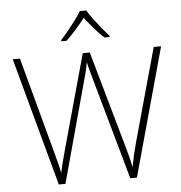

<svg xmlns="http://www.w3.org/2000/svg" viewBox="-61 -1072 1004 1065"><g transform="rotate(-5 440.5 -540.0)"><path d="M855 -780 658 -66H621L464 -625Q456 -656 449 -679.5Q442 -703 437 -728Q433 -705 428.5 -685Q424 -665 417 -642L260 -66H223L29 -780H69L210 -258Q220 -219 228 -189.5Q236 -160 242 -129Q249 -160 256.5 -190.5Q264 -221 275 -260L419 -780H458L606 -257Q618 -216 625.5 -186.5Q633 -157 639 -126Q645 -158 651.5 -187Q658 -216 669 -257L814 -780ZM459 -1014Q471 -993 491.5 -965.5Q512 -938 534.5 -910.5Q557 -883 575 -863V-856H546Q519 -881 491 -913.5Q463 -946 441 -974Q419 -946 390.5 -913.5Q362 -881 335 -856H306V-863Q325 -883 347.5 -910.5Q370 -938 390.5 -965.5Q411 -993 423 -1014Z"/></g></svg>

Font: Noto Sans Malayalam UI ExtraLight
Style: Regular
Weight: 200
Designer: Jelle Bosma - Monotype Design Team
Foundry: Monotype Imaging Inc.
Version: Version 2.104; ttfautohint (v1.8.4.7-5d5b)